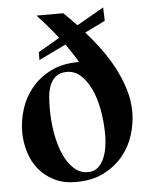

<svg xmlns="http://www.w3.org/2000/svg" viewBox="-53 -771 646 827"><g transform="rotate(-5 270.0 -357.5)"><path d="M338 -626Q370 -590 401 -548Q432 -506 456 -460.5Q480 -415 495 -366Q510 -317 510 -267Q510 -219 494.5 -169Q479 -119 446 -79Q413 -39 362.5 -13.5Q312 12 242 12Q189 12 149 -8Q109 -28 82.5 -60.5Q56 -93 43 -135.5Q30 -178 30 -223Q30 -271 45.5 -321Q61 -371 94 -411Q127 -451 177.5 -476.5Q228 -502 298 -502H300Q289 -522 275.5 -542Q262 -562 248 -582L131 -525V-559L224 -613Q185 -663 135 -717H251Q264 -704 278 -690Q292 -676 307 -660L424 -727L426 -669ZM244 -464Q213 -464 195.5 -449Q178 -434 169.5 -411.5Q161 -389 159 -363Q157 -337 157 -314Q157 -256 166.5 -203.5Q176 -151 194 -111.5Q212 -72 238 -49Q264 -26 297 -26Q325 -26 342 -42Q359 -58 368.5 -81.5Q378 -105 381.5 -131Q385 -157 385 -176Q385 -235 375.5 -287Q366 -339 347.5 -378.5Q329 -418 303 -441Q277 -464 244 -464Z"/></g></svg>

Font: Bluu Next Cyrillic
Style: Bold
Weight: 700
Designer: Igor Stepanchenko
Foundry: Igor Stepanchenko
Version: Version 1.000